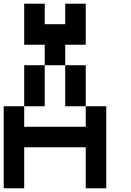

<svg xmlns="http://www.w3.org/2000/svg" viewBox="-20 -1020 707 1040"><path d="M111.1 -222.2V0H0V-444.4H111.1V-333.3H444.4V-444.4H555.6V0H444.4V-222.2ZM333.3 -777.8V-666.7H222.2V-777.8H111.1V-1000H222.2V-888.9H333.3V-1000H444.4V-777.8ZM222.2 -444.4H111.1V-666.7H222.2ZM444.4 -444.4H333.3V-666.7H444.4Z"/></svg>

Font: Pixeloid Sans
Style: Regular
Weight: 400
Designer: GGBotNet
Foundry: GGBotNet
Version: 0.5